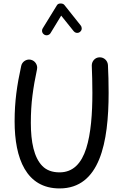

<svg xmlns="http://www.w3.org/2000/svg" viewBox="-20 -1038 699 1097"><path d="M155.8 -696.8C152.3 -697.3 149.4 -697.8 146 -697.8C128.9 -697.8 106.4 -686 101.1 -661.1C76.7 -549.8 63.5 -458 63.5 -344.7C63.5 -131.3 130.4 38.6 320.3 38.6C550.8 38.6 600.6 -224.1 600.6 -507.8C600.6 -532.2 600.1 -560.1 599.6 -590.8C598.6 -621.6 597.7 -647 596.7 -667C594.7 -692.4 573.7 -710.4 550.8 -710.4H548.3C522.9 -710 504.4 -688 504.4 -664.1V-662.6C505.4 -642.6 506.3 -617.7 506.8 -587.9C507.3 -558.1 507.8 -531.2 507.8 -507.8C507.8 -388.2 499.5 -274.9 472.7 -190.4C445.8 -106 398.4 -53.2 320.3 -53.2C278.3 -53.2 245.6 -65.4 221.7 -89.8C174.3 -138.2 156.2 -226.6 156.2 -335.9C156.2 -392.1 159.2 -444.3 165.5 -492.2C171.4 -539.6 180.2 -589.4 191.4 -641.6C191.9 -645 192.4 -647.9 192.4 -651.4C192.4 -668.9 180.7 -690.9 155.8 -696.8ZM232.4 -840.3C236.3 -837.9 240.7 -836.4 245.6 -836.4C249.5 -836.4 261.2 -836.9 268.6 -848.6L329.6 -948.7L400.9 -859.9C409.2 -849.6 419.9 -850.1 422.4 -850.1C427.7 -850.1 432.6 -852.1 437 -855.5C448.2 -864.7 446.8 -874.5 446.8 -877C446.8 -882.8 444.8 -887.7 441.4 -892.1L347.7 -1009.8C343.3 -1015.1 336.4 -1018.1 326.2 -1018.1C315.9 -1018.1 309.1 -1014.6 305.2 -1007.8L224.1 -876C221.7 -872.1 220.2 -867.7 220.2 -862.8C220.2 -858.9 220.7 -847.7 232.4 -840.3Z"/></svg>

Font: Mikhak Medium
Style: Regular
Weight: 500
Designer: Amin Abedi
Version: Version 3.2